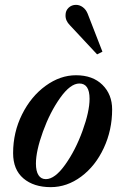

<svg xmlns="http://www.w3.org/2000/svg" viewBox="-20 -762 515 791"><path d="M34 -131Q34 -217 71 -291Q108 -365 168 -408.5Q228 -452 293 -452Q362 -452 402 -412.5Q442 -373 442 -311Q442 -226 407.5 -152Q373 -78 314.5 -34.5Q256 9 189 9Q119 9 76.5 -27Q34 -63 34 -131ZM349 -355Q349 -418 307 -418Q270 -418 228 -359Q186 -300 157 -220Q128 -140 128 -88Q128 -57 138.5 -40.5Q149 -24 169 -24Q206 -24 248.5 -83.5Q291 -143 320 -223Q349 -303 349 -355ZM268 -658Q249 -677 250 -700Q250 -718 262.5 -730Q275 -742 293 -742Q308 -742 321 -732.5Q334 -723 341 -706L402 -549L380 -538Z"/></svg>

Font: Ibarra Real Nova
Style: Bold Italic
Weight: 700
Italic angle: -22°
Designer: Jose Maria Ribagorda & Octavio Pardo
Foundry: Octavio Pardo
Version: Version 1.014